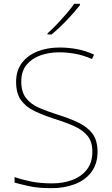

<svg xmlns="http://www.w3.org/2000/svg" viewBox="-20 -972 583 1002"><path d="M489 -180Q489 -116 456.5 -73.5Q424 -31 369.5 -10.5Q315 10 250 10Q181 10 136.5 0.5Q92 -9 56 -19V-48Q96 -34 143.5 -24.5Q191 -15 252 -15Q309 -15 356.5 -32.5Q404 -50 433 -86.5Q462 -123 462 -181Q462 -231 438 -261.5Q414 -292 369.5 -312.5Q325 -333 263 -352Q205 -371 160 -392.5Q115 -414 89.5 -449.5Q64 -485 64 -544Q64 -604 94.5 -644Q125 -684 176.5 -704Q228 -724 291 -724Q338 -724 382.5 -715.5Q427 -707 471 -687L460 -664Q414 -684 371.5 -691.5Q329 -699 289 -699Q236 -699 191 -683Q146 -667 118.5 -633.5Q91 -600 91 -546Q91 -492 116 -460Q141 -428 183.5 -409.5Q226 -391 277 -375Q341 -355 388.5 -332.5Q436 -310 462.5 -274.5Q489 -239 489 -180ZM397 -945Q371 -911 330 -868Q289 -825 249 -792H228V-798Q251 -818 277.5 -846Q304 -874 328.5 -902.5Q353 -931 367 -952H397Z"/></svg>

Font: Noto Sans Gujarati Thin
Style: Regular
Weight: 100
Designer: Jelle Bosma - Monotype Design Team, Universal Thirst
Foundry: Monotype Imaging Inc.
Version: Version 2.106; ttfautohint (v1.8.4.7-5d5b)